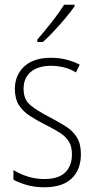

<svg xmlns="http://www.w3.org/2000/svg" viewBox="-20 -784 401 814"><path d="M323 -130Q323 -65 284 -27.5Q245 10 168 10Q126 10 92.5 0Q59 -10 37 -22V-63Q64 -46 98 -35.5Q132 -25 168 -25Q228 -25 256.5 -53Q285 -81 285 -130Q285 -163 272 -184Q259 -205 234 -221Q209 -237 175 -254Q137 -273 107.5 -292Q78 -311 60.5 -338Q43 -365 43 -407Q43 -465 82.5 -502Q122 -539 196 -539Q231 -539 262 -531Q293 -523 318 -510L302 -477Q257 -505 195 -505Q143 -505 111.5 -480Q80 -455 80 -407Q80 -362 109 -338Q138 -314 191 -287Q227 -268 257.5 -249Q288 -230 305.5 -202.5Q323 -175 323 -130ZM296 -757Q280 -734 256.5 -706Q233 -678 208 -651.5Q183 -625 162 -606H138V-616Q170 -653 199.5 -690.5Q229 -728 252 -764H296Z"/></svg>

Font: Noto Sans Lao UI Cond ExtLt
Style: Regular
Weight: 200
Width: 3
Designer: Monotype Design Team
Foundry: Monotype Imaging Inc.
Version: Version 2.000; ttfautohint (v1.8.4.7-5d5b)